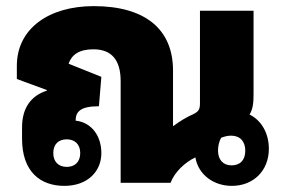

<svg xmlns="http://www.w3.org/2000/svg" viewBox="-20 -597 928 627"><path d="M190 10C267 10 311 -38 311 -97C311 -151 281 -197 227 -203C227 -232 242 -250 303 -250L311 -346L204 -389C214 -418 238 -436 285 -436C347 -436 374 -398 374 -332V0H537C550 -35 584 -67 618 -83C628 -25 679 10 737 10C808 10 858 -40 858 -111C858 -158 837 -202 795 -223C807 -242 808 -266 808 -291V-562H633V-260C633 -240 629 -233 611 -224C592 -216 568 -202 547 -186H545V-367C545 -500 456 -577 286 -577C140 -577 35 -504 35 -382V-339L133 -303V-301C80 -284 52 -243 52 -181V-144C52 -36 112 10 190 10ZM736 -57C709 -57 692 -75 692 -105C692 -119 695 -134 702 -147C712 -151 723 -154 735 -154C764 -154 781 -135 781 -105C781 -74 764 -57 736 -57ZM198 -52C172 -52 154 -68 154 -97C154 -127 172 -142 198 -142C224 -142 242 -126 242 -97C242 -68 224 -52 198 -52Z"/></svg>

Font: Noto Sans Thai Looped SemiCondensed Black
Style: Regular
Weight: 900
Width: 4
Designer: Sasikarn Vongin, Ben Mitchell
Foundry: The Fontpad Ltd
Version: Version 1.001